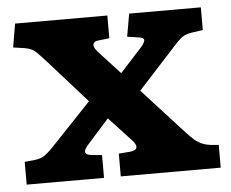

<svg xmlns="http://www.w3.org/2000/svg" viewBox="-43 -572 747 622"><g transform="rotate(-5 330.5 -261.5)"><path d="M19.5 0V-74L51 -77Q63 -78.5 71.2 -81.3Q79.5 -84 87.7 -90.3Q96 -96.5 108 -108L244 -251.5L122 -388.5Q101.5 -411.5 88 -424.5Q74.5 -437.5 51.5 -441L14.5 -446.5L27.5 -523H327.5V-449L291.5 -445Q276.5 -444 274.5 -433.7Q272.5 -423.5 287.5 -407.5L356 -333L424 -407.5Q437.5 -421.5 439.5 -431.5Q441.5 -441.5 419.5 -444L385.5 -449L398.5 -523H631.5V-449L595.5 -444Q582.5 -442 573.5 -438.2Q564.5 -434.5 556 -426.7Q547.5 -419 534.5 -404.5L412.5 -271L548 -122.5Q561 -108.5 572.5 -98.5Q584 -88.5 596.8 -83.3Q609.5 -78 625 -76L650.5 -74V0H325.5V-74L362.5 -77Q381.5 -79 384 -88.8Q386.5 -98.5 370 -115.5L300 -191L233.5 -116.5Q224 -106.5 219.5 -98.3Q215 -90 218.8 -84.5Q222.5 -79 236 -77.5L271 -74V0Z"/></g></svg>

Font: Literata Variable Black
Style: Regular
Weight: 900
Designer: Latin by Veronika Burian and Jose Scaglione. Greek by Irene Vlachou. Cyrillic by Vera Evstafieva.
Foundry: TypeTogether
Version: Version 3.021